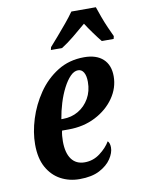

<svg xmlns="http://www.w3.org/2000/svg" viewBox="-87 -826 663 895"><g transform="rotate(-10 244.5 -378.0)"><path d="M217 10Q168 10 128 -11.5Q88 -33 64 -76Q40 -119 40 -185Q40 -242 59.5 -304.5Q79 -367 116.5 -422Q154 -477 209 -511.5Q264 -546 335 -546Q393 -546 424.5 -517Q456 -488 456 -435Q456 -380 423 -332.5Q390 -285 333.5 -256Q277 -227 206 -227H175Q170 -205 170 -177Q170 -122 191.5 -92.5Q213 -63 254 -63Q294 -63 326.5 -87.5Q359 -112 376 -141Q386 -131 386 -110Q386 -85 367.5 -57Q349 -29 312 -9.5Q275 10 217 10ZM189 -280Q229 -280 261.5 -299Q294 -318 313.5 -352Q333 -386 333 -430Q333 -459 323.5 -475Q314 -491 297 -491Q278 -491 260 -472.5Q242 -454 226 -423Q210 -392 198.5 -354.5Q187 -317 181 -280ZM192 -619Q209 -638 231 -663.5Q253 -689 275.5 -716Q298 -743 314 -766H430Q437 -745 447 -717.5Q457 -690 468.5 -664Q480 -638 489 -619L486 -606H430Q416 -623 396 -650.5Q376 -678 362 -700Q329 -672 300.5 -648.5Q272 -625 242 -606H189Z"/></g></svg>

Font: Noto Serif ExtraCondensed
Style: Bold Italic
Weight: 700
Width: 2
Italic angle: -12°
Designer: Monotype Design Team
Foundry: Monotype Imaging Inc.
Version: Version 2.013; ttfautohint (v1.8.4.7-5d5b)